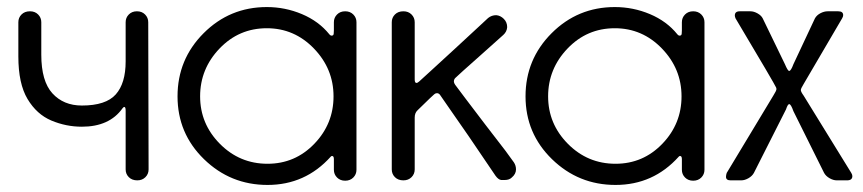

<svg xmlns="http://www.w3.org/2000/svg" viewBox="-20 -511 2446 544"><path d="M369 0Q354 0 345 -9Q336 -18 336 -31V-198Q336 -208 332 -208Q330 -208 327 -204Q290 -152 212 -152Q167 -152 125.5 -169.5Q84 -187 58 -230.5Q32 -274 32 -351V-448Q32 -461 41 -470Q50 -479 65 -479Q79 -479 88 -470Q97 -461 97 -448V-356Q97 -281 128.5 -246.5Q160 -212 212 -212Q280 -212 308 -243.5Q336 -275 336 -337V-448Q336 -461 345 -470Q354 -479 368 -479Q382 -479 391 -470Q400 -461 400 -448L401 -31Q401 -18 392 -9Q383 0 369 0Z M738 13Q633 13 558 -60Q483 -133 483 -238Q483 -343 557 -417Q631 -491 736 -491Q788 -491 835.5 -471Q883 -451 913 -414Q916 -410 920 -410Q922 -410 924 -411.5Q926 -413 926 -425V-448Q926 -461 935 -470Q944 -479 958 -479Q972 -479 981 -470Q990 -461 990 -448V-30Q990 -17 981 -8Q972 1 958 1Q944 1 935 -8Q926 -17 926 -30V-60Q926 -69 921 -69Q918 -69 917 -67Q845 13 738 13ZM738 -47Q816 -47 870.5 -103.5Q925 -160 925 -238Q925 -316 869.5 -373.5Q814 -431 736 -431Q657 -431 602 -373.5Q547 -316 547 -238Q547 -160 603 -103.5Q659 -47 738 -47Z M1123 0Q1108 0 1099 -9Q1090 -18 1090 -31V-448Q1090 -461 1099 -470Q1108 -479 1123 -479Q1137 -479 1146 -470Q1155 -461 1155 -448V-286Q1155 -276 1160 -276Q1163 -276 1167.5 -280Q1172 -284 1201.5 -311Q1231 -338 1268.5 -372.5Q1306 -407 1335 -434L1363 -460Q1373 -468 1386 -468Q1398 -467 1407.5 -457.5Q1417 -448 1417 -434Q1416 -421 1406 -412L1340 -353Q1279 -299 1270 -290Q1266 -286 1266 -280Q1266 -276 1269.5 -271Q1273 -266 1298 -233Q1323 -200 1355 -158Q1387 -116 1412 -84L1436 -51Q1442 -42 1442 -31Q1442 -18 1430 -8Q1423 -1 1410 -1H1400Q1392 -2 1384 -13L1308 -125Q1277 -169 1253.5 -203.5Q1230 -238 1226.5 -242.5Q1223 -247 1218 -247Q1214 -247 1210.5 -244Q1207 -241 1198.5 -233Q1190 -225 1180.5 -215.5Q1171 -206 1163 -198.5Q1155 -191 1155 -178V-31Q1155 -18 1146 -9Q1137 0 1123 0Z M1724 13Q1619 13 1544 -60Q1469 -133 1469 -238Q1469 -343 1543 -417Q1617 -491 1722 -491Q1774 -491 1821.5 -471Q1869 -451 1899 -414Q1902 -410 1906 -410Q1908 -410 1910 -411.5Q1912 -413 1912 -425V-448Q1912 -461 1921 -470Q1930 -479 1944 -479Q1958 -479 1967 -470Q1976 -461 1976 -448V-30Q1976 -17 1967 -8Q1958 1 1944 1Q1930 1 1921 -8Q1912 -17 1912 -30V-60Q1912 -69 1907 -69Q1904 -69 1903 -67Q1831 13 1724 13ZM1724 -47Q1802 -47 1856.5 -103.5Q1911 -160 1911 -238Q1911 -316 1855.5 -373.5Q1800 -431 1722 -431Q1643 -431 1588 -373.5Q1533 -316 1533 -238Q1533 -160 1589 -103.5Q1645 -47 1724 -47Z M2380 0H2351Q2341 0 2330.5 -6Q2320 -12 2315 -21L2228 -196Q2221 -216 2216 -216Q2212 -216 2207 -201L2116 -21Q2111 -12 2100.5 -6Q2090 0 2080 0H2050Q2037 0 2037 -10Q2037 -15 2039 -21L2171 -240Q2180 -254 2180 -259L2179 -263Q2176 -271 2064 -459Q2062 -464 2062 -467Q2062 -479 2076 -479H2106Q2116 -479 2126.5 -473Q2137 -467 2141 -459L2204 -329Q2212 -310 2216 -310Q2221 -310 2228 -329L2289 -459Q2294 -468 2304.5 -473.5Q2315 -479 2325 -479H2355Q2369 -479 2369 -468Q2369 -464 2366 -459L2257 -273Q2249 -260 2249 -256Q2249 -251 2257 -240L2392 -21Q2395 -16 2395 -12Q2395 0 2380 0Z"/></svg>

Font: Gardens CM
Style: Regular
Weight: 400
Designer: Created by: Aleksander Shevchuk, 2010. Modifed by: Daren Olsen, 2020.
Foundry: High-Logic / FontCreator v.13.0.0 build 2663 (64-bit)
Version: Version 3.003 Ukrainian, initial release